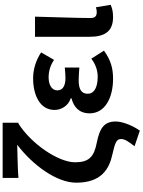

<svg xmlns="http://www.w3.org/2000/svg" viewBox="162 -1000 1049 1412"><g transform="rotate(-90 686.0 -293.5)"><path d="M432 211C480 141 499 71 499 34C499 -49 454 -84 342 -106C240 -126 199 -163 199 -265C199 -390 337 -590 484 -682H490V-798H84V-682C154 -688 276 -689 328 -691C175 -574 49 -399 49 -257C49 -72 150 -14 257 9C348 29 370 41 370 73C370 102 351 127 317 172Z M814 14C886 14 949 -1 1020 -53L961 -146C916 -111 868 -99 829 -99C747 -99 703 -127 703 -172C703 -218 735 -239 802 -239C832 -239 864 -236 896 -234V-341C870 -339 843 -336 820 -336C758 -336 728 -358 728 -396C728 -436 767 -460 824 -460C869 -460 913 -447 952 -420L1007 -515C952 -552 884 -574 817 -574C694 -574 584 -525 584 -416C584 -369 612 -316 670 -297V-292C604 -275 559 -234 559 -158C559 -46 672 14 814 14Z M1267 14C1311 14 1335 6 1357 -4L1339 -112C1327 -108 1314 -106 1305 -106C1275 -106 1260 -117 1260 -152C1260 -257 1267 -423 1270 -560H1122V-159C1122 -54 1156 14 1267 14Z"/></g></svg>

Font: Noto Sans CJK JP Bold
Style: Regular
Weight: 700
Designer: Ryoko NISHIZUKA (kana & ideographs); Paul D. Hunt (Latin, Greek & Cyrillic); Wenlong ZHANG (bopomofo); Sandoll Communica
Foundry: Adobe Systems Incorporated
Version: Version 1.004;PS 1.004;hotconv 1.0.82;makeotf.lib2.5.63406